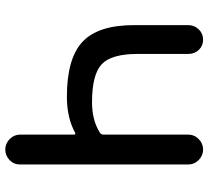

<svg xmlns="http://www.w3.org/2000/svg" viewBox="-50 -720 770 709"><g transform="rotate(90 334.5 -365.0)"><path d="M336.9 -227.5Q195.3 -227.5 133.8 -285.2Q72.3 -342.8 72.3 -474.6V-675.8Q72.3 -698.2 87.9 -714.4Q103.5 -730.5 126 -730.5Q148.4 -730.5 163.6 -714.8Q178.7 -699.2 178.7 -675.8V-488.3Q178.7 -391.6 216.8 -356Q254.9 -320.3 357.4 -320.3Q423.8 -320.3 469.7 -349.6Q476.6 -353.5 476.6 -364.3V-674.8Q476.6 -698.2 493.2 -714.4Q509.8 -730.5 531.7 -730.5Q553.7 -730.5 570.3 -714.4Q586.9 -698.2 586.9 -674.8V-54.7Q586.9 -31.2 570.3 -15.6Q553.7 0 531.7 0Q509.8 0 493.2 -16.1Q476.6 -32.2 476.6 -54.7V-253.9Q476.6 -256.8 474.1 -258.3Q471.7 -259.8 469.7 -257.8Q414.1 -227.5 336.9 -227.5Z"/></g></svg>

Font: Rounded Mgen+ 2p medium
Style: Regular
Weight: 500
Designer: [Source Han Sans]
Ryoko NISHIZUKA  (kana & ideographs); Paul D. Hunt (Latin, Greek & Cyrillic); Wenlong ZHANG  (bopomofo
Version: Version 1.059.20150602